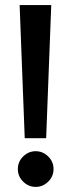

<svg xmlns="http://www.w3.org/2000/svg" viewBox="-20 -720 280 753"><path d="M71 -7.5Q50 -28 50 -57Q50 -86 71 -106.5Q92 -127 120 -127Q148 -127 169 -106.5Q190 -86 190 -57Q190 -28 169 -7.5Q148 13 120 13Q92 13 71 -7.5ZM181 -700 161 -178H77L57 -700Z"/></svg>

Font: Edgecutting Lite Sharp
Style: Medium
Weight: 500
Designer: RandomMaerks (Nguyen Gia Bao)
Version: Version 1.0